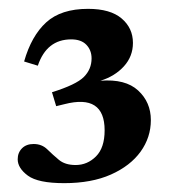

<svg xmlns="http://www.w3.org/2000/svg" viewBox="-20 -701 382 434"><path d="M125 -287Q66 -287 43 -304Q20 -321 20 -341Q20 -356 29.8 -365.8Q39.5 -375.5 56 -375.5Q74.5 -375.5 86.8 -363.5Q99 -351.5 113 -339.8Q127 -328 151 -328Q177.5 -328 197 -347.5Q216.5 -367 216.5 -406.5Q216.5 -489 125.5 -465.5L107 -461L97.5 -492.5Q152 -509.5 169.5 -527Q187 -544.5 187 -569Q187 -587.5 175.2 -599.8Q163.5 -612 141 -612Q85.5 -612 65.5 -552.5L34.5 -562Q51 -620 84.5 -650.5Q118 -681 179 -681Q229.5 -681 255 -659.2Q280.5 -637.5 280.5 -604Q280.5 -573.5 260 -551Q239.5 -528.5 207 -518.5Q263.5 -523 292.2 -496.5Q321 -470 321 -429.5Q321 -390.5 297.8 -358.2Q274.5 -326 230.8 -306.5Q187 -287 125 -287Z"/></svg>

Font: Newsreader Text
Style: Bold
Weight: 700
Designer: Hugues Gentile
Foundry: Production Type
Version: Version 1.001